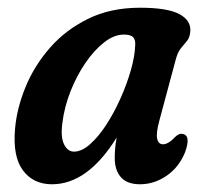

<svg xmlns="http://www.w3.org/2000/svg" viewBox="-20 -468 532 497"><path d="M392 -154Q383.5 -122 387 -108.2Q390.5 -94.5 402 -94.5Q416 -94.5 435 -115Q444 -123 451.5 -121.5Q475 -119 459.5 -75Q443.5 -35 411.2 -13Q379 9 342.5 9Q309 9 293 -9.2Q277 -27.5 277 -59Q277 -70.5 278 -83.2Q279 -96 282 -112Q207 9 114.5 9Q66 9 39.2 -27.2Q12.5 -63.5 19 -135Q23.5 -187.5 46 -242.5Q68.5 -297.5 109 -344Q149.5 -390.5 207.8 -419.2Q266 -448 342.5 -448Q414 -448 444.8 -431.2Q475.5 -414.5 472.5 -385.5Q471 -370.5 464 -362Q457 -353.5 448.8 -343.8Q440.5 -334 435.5 -316ZM141.5 -150Q136.5 -113.5 145.8 -94.5Q155 -75.5 171.5 -75.5Q191.5 -75.5 213.2 -94.8Q235 -114 255.2 -145.2Q275.5 -176.5 292 -213.5Q308.5 -250.5 318.8 -286.5Q329 -322.5 330 -351Q331 -364.5 324.8 -371.5Q318.5 -378.5 300.5 -378.5Q275.5 -378.5 249.8 -358.5Q224 -338.5 201.2 -305.2Q178.5 -272 162.5 -231.5Q146.5 -191 141.5 -150Z"/></svg>

Font: Fraunces 144pt SuperSoft SemiBold
Style: Italic
Weight: 600
Italic angle: -16°
Version: Version 1.000;[b76b70a41]